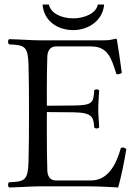

<svg xmlns="http://www.w3.org/2000/svg" viewBox="-20 -823 607 848"><path d="M304 -357 187 -356C187 -356 186 -492 189 -574C190 -598 202 -618 226 -618H382C457 -618 472 -565 494 -496C505 -494 507 -496 515 -499C516 -500 517 -500 518 -501C513 -542 498 -641 496 -649C496 -651 495 -652 492 -652C475 -649 466 -645 442 -645H150C120 -645 70 -649 20 -650C14 -644 14 -633 20 -627C90 -624 103 -619 106 -536C108 -454 108 -404 108 -321C108 -238 108 -191 106 -109C103 -26 90 -21 20 -18C14 -12 14 -1 20 5C69 4 122 0 152 0H374C422 0 502 5 502 5C516 -45 530 -114 538 -165C537 -166 536 -166 535 -167C528 -171 526 -173 514 -170C494 -98 458 -26 382 -26H226C204 -26 190 -42 189 -69C186 -153 187 -328 187 -328L304 -327C389 -326 393 -305 396 -260C402 -254 412 -254 418 -260C417 -295 414 -308 414 -338C414 -372 417 -394 418 -424C412 -430 402 -430 396 -424C393 -369 389 -358 304 -357ZM440 -803H412C405 -764 353 -742 304 -742C251 -742 204 -764 196 -803H168C173 -733 231 -690 304 -690C370 -690 434 -732 440 -803Z"/></svg>

Font: Libertinus Serif Display
Style: Regular
Weight: 400
Designer: Philipp H. Poll, Khaled Hosny
Foundry: Caleb Maclennan
Version: Version 7.050;RELEASE